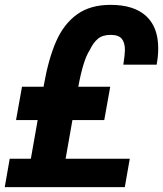

<svg xmlns="http://www.w3.org/2000/svg" viewBox="-38 -770 672 790"><path d="M2 -117H89L117 -276H28L52.5 -413H141.5L142.5 -420.5Q161.5 -528 193 -599.8Q224.5 -671.5 279 -710.8Q333.5 -750 416.5 -750Q513.5 -750 563.2 -704Q613 -658 613 -571.5Q613 -538.5 606.5 -504H469.5Q476 -546.5 476 -564Q476 -595 462.8 -610.8Q449.5 -626.5 417.5 -626.5Q384.5 -626.5 365.2 -610.8Q346 -595 331 -563.5Q304 -523 283.5 -409.5L284.5 -413H415.5L391 -276H260L232 -117H496L475.5 0H-18.5Z"/></svg>

Font: JuliaMono Black
Style: Italic
Weight: 900
Italic angle: -9°
Monospace: yes
Designer: cormullion
Foundry: corm
Version: Version 0.057; ttfautohint (v1.8.4)